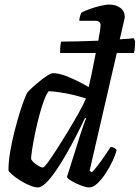

<svg xmlns="http://www.w3.org/2000/svg" viewBox="-20 -820 611 840"><path d="M146 0Q131 0 109.5 -9Q88 -18 67.5 -31Q47 -44 32.5 -56.5Q18 -69 17 -75Q17 -112 24.5 -156Q32 -200 43 -243.5Q54 -287 65.5 -324.5Q77 -362 86.5 -386Q96 -410 99 -414Q104 -421 119 -435Q134 -449 152.5 -464Q171 -479 187.5 -489.5Q204 -500 213 -500Q241 -500 284 -481.5Q327 -463 368 -439Q372 -454 381 -497.5Q390 -541 399 -588H243Q243 -611 244.5 -622.5Q246 -634 248 -638Q277 -638 321 -639Q365 -640 410 -642Q415 -667 417.5 -685Q420 -703 420 -709Q420 -729 397 -729H327Q327 -738 330 -748Q333 -758 335 -764Q347 -771 370 -779.5Q393 -788 417.5 -794Q442 -800 459 -800Q487 -800 506.5 -785.5Q526 -771 526 -745Q526 -742 522 -726Q518 -710 512 -683L504 -648Q526 -649 542 -650.5Q558 -652 565 -653L571 -640Q571 -621 569.5 -608Q568 -595 566 -588H491L372 -73L382 -66Q392 -76 407.5 -96Q423 -116 438.5 -138.5Q454 -161 464 -177Q473 -177 480.5 -172.5Q488 -168 490 -163Q485 -142 472 -114.5Q459 -87 441.5 -60.5Q424 -34 405.5 -17Q387 0 371 0Q357 0 334.5 -8.5Q312 -17 293.5 -28Q275 -39 273 -46L332 -233Q340 -257 346.5 -276Q353 -295 357 -301L352 -304Q336 -270 315 -229Q294 -188 271 -147.5Q248 -107 225 -73.5Q202 -40 181.5 -20Q161 0 146 0ZM168 -87Q173 -87 190.5 -111Q208 -135 232 -172.5Q256 -210 281 -251.5Q306 -293 326.5 -330Q347 -367 356 -389Q310 -404 266.5 -412Q223 -420 193 -421Q183 -409 172 -379.5Q161 -350 151 -311.5Q141 -273 133 -234.5Q125 -196 120.5 -166Q116 -136 116 -124Q123 -111 141 -99Q159 -87 168 -87Z"/></svg>

Font: Texturina 72pt 72pt SemiBold
Style: Italic
Weight: 600
Italic angle: -11°
Designer: Guillermo Torres Carreño
Foundry: Omnibus-Type
Version: Version 1.002; ttfautohint (v1.8.3)